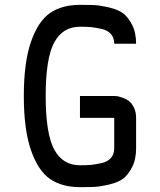

<svg xmlns="http://www.w3.org/2000/svg" viewBox="-20 -770 658 790"><path d="M309 0Q235 0 186 -33.5Q137 -67 107.5 -152Q78 -237 78 -375Q78 -513 107.5 -598Q137 -683 186 -716.5Q235 -750 309 -750Q347 -750 369 -749Q391 -748 428 -739.5Q465 -731 486 -715.5Q507 -700 523.5 -668Q540 -636 540 -590H450Q450 -615 436 -630.5Q422 -646 396 -651.5Q370 -657 353.5 -658.5Q337 -660 311 -660H309Q238 -660 203 -595Q168 -530 168 -375Q168 -220 203 -155Q238 -90 309 -90H311Q337 -90 353.5 -91.5Q370 -93 396 -98.5Q422 -104 436 -119.5Q450 -135 450 -160V-285H309V-375H450Q454 -375 460 -374.5Q466 -374 481.5 -369Q497 -364 509 -355.5Q521 -347 530.5 -328.5Q540 -310 540 -285V-160Q540 -114 523.5 -82Q507 -50 486 -34.5Q465 -19 428 -10.5Q391 -2 369 -1Q347 0 309 0Z"/></svg>

Font: Hermit
Style: Regular
Weight: 400
Designer: Pablo Caro
Version: Version 2.000;PS 002.000;hotconv 1.0.88;makeotf.lib2.5.64775